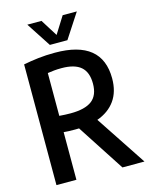

<svg xmlns="http://www.w3.org/2000/svg" viewBox="-137 -1034 876 1120"><g transform="rotate(-15 301.0 -474.0)"><path d="M61.5 0V-729Q104.5 -737.5 151.2 -743Q198 -748.5 252.5 -748.5Q536.5 -748.5 536.5 -517.5Q536.5 -437 498.5 -384Q460.5 -331 390.5 -306L593 0H460L274.5 -285.5Q263.5 -285 251.5 -285Q229 -285 213.2 -285.5Q197.5 -286 182 -287.5V0ZM250 -383Q337 -383 378.8 -414.8Q420.5 -446.5 420.5 -517.5Q420.5 -586 382.8 -618.8Q345 -651.5 266.5 -651.5Q241 -651.5 221.2 -649.5Q201.5 -647.5 182 -644.5V-386Q201 -384.5 216 -383.8Q231 -383 250 -383ZM236 -800 139.5 -948H225L289 -846L353 -948H438.5L342 -800Z"/></g></svg>

Font: Encode Sans Cnd SmBold
Style: Regular
Weight: 600
Width: 3
Designer: Multiple Designers
Foundry: Impallari Type
Version: Version 3.002; ttfautohint (v1.8.3) -l 8 -r 50 -G 200 -x 14 